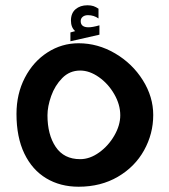

<svg xmlns="http://www.w3.org/2000/svg" viewBox="-20 -707 640 728"><path d="M42.5 -275Q42.5 -351 74.2 -412.2Q106 -473.5 160 -508.2Q214 -543 278 -543Q351 -543 416.5 -504.5Q482 -466 521.5 -403Q561 -340 561 -271Q561 -199.5 526.2 -137Q491.5 -74.5 427 -36.8Q362.5 1 278 1Q208.5 1 155.2 -31Q102 -63 72.2 -125Q42.5 -187 42.5 -275ZM436 -270Q436 -310.5 413.2 -350Q390.5 -389.5 355 -414.5Q319.5 -439.5 284 -439.5Q244 -439.5 216 -411Q188 -382.5 174 -342.8Q160 -303 160 -270Q160 -196.5 191.2 -150Q222.5 -103.5 284 -103.5Q320.5 -103.5 355.8 -128.8Q391 -154 413.5 -193Q436 -232 436 -270ZM247 -584 265 -589Q249 -603 249 -629Q249 -657 266.5 -672Q284 -687 311.5 -687Q325 -687 334.5 -683.8Q344 -680.5 353.5 -674V-637Q336 -649.5 313.5 -649.5Q301 -649.5 293.5 -643.2Q286 -637 286 -627Q286 -603.5 315.5 -603.5Q331 -603.5 357 -611V-575.5L247 -550.5Z"/></svg>

Font: JuliaMono
Style: Bold Italic
Weight: 700
Italic angle: -9°
Monospace: yes
Designer: cormullion
Foundry: corm
Version: Version 0.057; ttfautohint (v1.8.4)